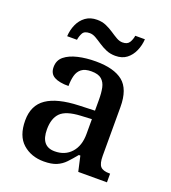

<svg xmlns="http://www.w3.org/2000/svg" viewBox="-137 -845 849 956"><g transform="rotate(20 287.5 -367.0)"><path d="M204 10Q137 10 92.5 -29.5Q48 -69 48 -151Q48 -231 104.5 -269.5Q161 -308 275 -312L358 -315V-373Q358 -409 352.5 -435.5Q347 -462 329.5 -477.5Q312 -493 275 -493Q241 -493 223 -479Q205 -465 198.5 -440.5Q192 -416 192 -385Q142 -385 116 -399.5Q90 -414 90 -449Q90 -485 116 -506Q142 -527 185 -537Q228 -547 279 -547Q375 -547 423 -508.5Q471 -470 471 -375V-117Q471 -76 484.5 -61Q498 -46 532 -46H536V0H384L366 -80H358Q336 -53 316.5 -32.5Q297 -12 271 -1Q245 10 204 10ZM238 -56Q293 -56 325.5 -92.5Q358 -129 358 -191V-270L300 -267Q223 -263 194 -233.5Q165 -204 165 -146Q165 -56 238 -56ZM359 -606Q332 -606 310 -615.5Q288 -625 269.5 -637.5Q251 -650 234.5 -659.5Q218 -669 202 -669Q174 -669 165 -652.5Q156 -636 153 -616H101Q103 -650 116 -679Q129 -708 153.5 -726Q178 -744 214 -744Q241 -744 262.5 -734.5Q284 -725 302.5 -712.5Q321 -700 337.5 -690.5Q354 -681 370 -681Q396 -681 406 -697.5Q416 -714 419 -734H470Q468 -701 455 -671.5Q442 -642 418.5 -624Q395 -606 359 -606Z"/></g></svg>

Font: Noto Nastaliq Urdu Medium
Style: Regular
Weight: 500
Designer: Monotype Design Team (Patrick Giasson: type design, Kamal Mansour: OpenType code, Glenda Bellarosa). Updated by Simon Co
Foundry: Monotype Imaging Inc., Simon Cozens
Version: Version 3.007